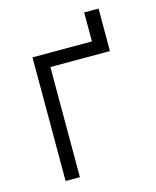

<svg xmlns="http://www.w3.org/2000/svg" viewBox="-104 -745 666 818"><g transform="rotate(-15 229.0 -336.5)"><path d="M409.2 -673.3V-485.8H146.5V0H83.5V-545.4H345.7V-673.3Z"/></g></svg>

Font: Interop Light
Style: Regular
Weight: 300
Designer: Rasmus Andersson, Google, Jang Haemin
Foundry: jhaemin
Version: Version 1.007